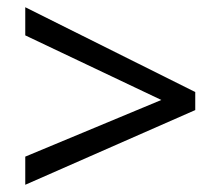

<svg xmlns="http://www.w3.org/2000/svg" viewBox="-20 -628 612 532"><path d="M50 -194 427 -351 50 -530V-608L521 -373V-323L50 -116Z"/></svg>

Font: Noto Naskh Arabic
Style: Regular
Weight: 400
Designer: Monotype Design Team, David Williams, Mohamad Dakak and Nizar Qandah
Foundry: Monotype Imaging Inc.
Version: Version 2.013